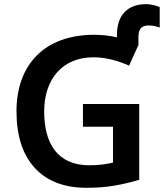

<svg xmlns="http://www.w3.org/2000/svg" viewBox="-20 -891 786 921"><path d="M680.2 -871.1C596.2 -871.1 541 -822.3 541 -724.1V-711.9C505.4 -720.2 468.8 -724.1 431.2 -724.1C193.4 -724.1 59.1 -580.1 59.1 -357.9C59.1 -240.7 87.9 -150.4 146 -86.4C204.1 -22.5 287.1 9.8 395 9.8C445.8 9.8 491.2 6.3 531.2 -1C570.8 -7.8 609.9 -17.1 647.9 -28.8V-392.1H377.9V-283.2H522V-110.8C491.2 -104.5 459.5 -98.1 409.2 -98.1C254.4 -98.1 191.9 -204.6 191.9 -356C191.9 -513.7 281.7 -616.2 428.2 -616.2C492.2 -616.2 552.2 -597.2 599.1 -576.2L644 -674.8V-715.8C644 -751.5 660.2 -769 691.9 -769C714.8 -769 734.9 -763.2 746.1 -758.8V-856.9C733.9 -862.3 708 -871.1 680.2 -871.1Z"/></svg>

Font: Noto Reveo Sans
Style: Regular
Weight: 600
Designer: Monotype Design Team
Foundry: Monotype Imaging Inc.
Version: Version 2.007